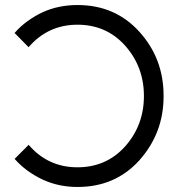

<svg xmlns="http://www.w3.org/2000/svg" viewBox="-20 -732 720 764"><path d="M288.2 -712Q438 -712 534 -606.2Q581.7 -554 606.3 -490.2Q631 -426.3 631 -350Q631 -274.3 606.3 -210.5Q581.7 -146.7 534.2 -93.7Q438 12.2 288.2 12Q212.7 12 149.2 -17.7Q117.8 -32.5 89.7 -52.8Q61.5 -73.2 38.2 -99.8L94 -155.7Q170.8 -66.3 288.2 -66.3Q403 -66.3 477.5 -149Q552.7 -233.3 552.7 -350Q552.7 -466.5 477.5 -550.8Q403 -633.7 288.2 -633.7Q170.7 -633.5 93.8 -544.2L38 -600.8Q61.3 -627.5 89.5 -647.8Q117.7 -668.2 149 -683Q181.2 -697.8 216.2 -704.9Q251.2 -712 288.2 -712Z"/></svg>

Font: Unageo Variable
Style: Regular
Weight: 300
Designer: Richard Sepsi
Foundry: Richard Sepsi
Version: Version 2.200